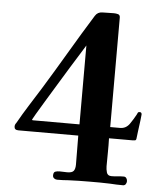

<svg xmlns="http://www.w3.org/2000/svg" viewBox="-53 -785 696 834"><g transform="rotate(5 295.0 -368.0)"><path d="M303 -589V-485Q303 -425 303 -365Q303 -305 303 -245H100Q96 -245 96 -248Q96 -249 109.5 -272Q123 -295 144.5 -330.5Q166 -366 191 -407Q216 -448 239.5 -486.5Q263 -525 280.5 -552.5Q298 -580 303 -589ZM568 -311Q568 -321 559 -321Q553 -321 551 -317.5Q549 -314 547 -309Q537 -290 521.5 -267.5Q506 -245 480 -245H437V-722Q437 -734 428 -736.5Q419 -739 410 -739Q397 -739 384.5 -738.5Q372 -738 360 -738Q339 -738 328 -720Q277 -638 227.5 -554Q178 -470 127 -387Q102 -347 77 -307.5Q52 -268 29 -227Q23 -220 23 -211Q23 -196 41 -196H302Q302 -165 302.5 -133.5Q303 -102 303 -70Q303 -51 296 -42Q289 -33 268 -33Q260 -33 251.5 -33.5Q243 -34 235 -34Q224 -34 216 -31Q208 -28 208 -14Q208 -6 214 -1.5Q220 3 227 3Q240 3 252 2.5Q264 2 276 1Q299 0 322 -0.5Q345 -1 368 -1Q391 -1 413 -1Q435 -1 457 0Q471 1 485.5 1.5Q500 2 514 2Q522 2 526 -4Q530 -10 530 -17Q530 -24 526 -30Q522 -36 514 -36Q501 -36 488 -34.5Q475 -33 461 -33Q444 -33 440 -47Q436 -61 436 -74Q436 -104 436.5 -134.5Q437 -165 436 -196H540Q545 -196 549.5 -197Q554 -198 555 -205Q556 -215 559 -238Q562 -261 565 -283Q568 -305 568 -311Z"/></g></svg>

Font: UoqMunThenKhung
Style: Regular
Weight: 400
Designer: Font-Kai, 金井和夫, 宇文滿月
Foundry: Kazuo Kanai, Moonlit Owen
Version: Version 1.197